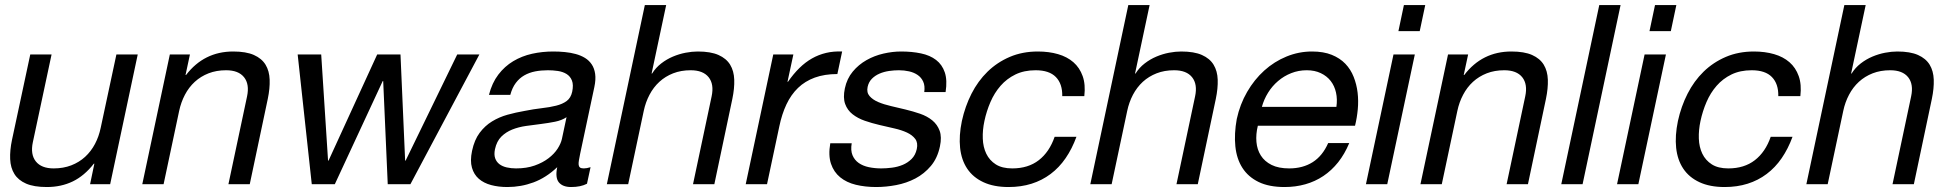

<svg xmlns="http://www.w3.org/2000/svg" viewBox="-20 -734 7783 765"><path d="M338.9 0 356 -82H354Q316.4 -33.7 270 -11.2Q223.6 11.2 166.5 11.2Q115.2 11.2 84 -2.4Q52.7 -16.1 37.4 -40.8Q22 -65.4 20.5 -100.1Q19 -134.8 27.8 -176.8L100.6 -517.1H185.5L110.8 -167Q100.6 -118.7 122.8 -90.8Q145 -63 193.8 -63Q232.4 -63 263.9 -75.2Q295.4 -87.4 319.1 -109.1Q342.8 -130.9 358.4 -160.4Q374 -189.9 381.3 -225.1L443.8 -517.1H528.8L418.9 0Z M736.8 -517.1 719.2 -435.1H721.2Q793 -528.8 909.2 -528.8Q960.4 -528.8 991.7 -514.9Q1022.9 -501 1038.1 -476.1Q1053.2 -451.2 1054.4 -416.5Q1055.7 -381.8 1046.9 -339.8L975.1 0H890.1L964.4 -350.1Q974.6 -398.4 952.4 -426.3Q930.2 -454.1 880.9 -454.1Q842.3 -454.1 811 -441.9Q779.8 -429.7 756.1 -408Q732.4 -386.2 716.8 -356.4Q701.2 -326.7 693.8 -292L631.8 0H546.9L656.7 -517.1Z M1524.9 0 1506.8 -411.1H1504.9L1314 0H1222.2L1166 -517.1H1259.8L1287.1 -94.2H1289.1L1482.9 -517.1H1575.7L1594.2 -94.2H1596.2L1801.8 -517.1H1890.1L1615.2 0Z M2237.3 -267.1Q2218.3 -254.4 2191.4 -249Q2164.6 -243.7 2135.3 -240Q2106 -236.3 2076.2 -232.2Q2046.4 -228 2021.2 -218Q1996.1 -208 1977.5 -189.7Q1959 -171.4 1952.1 -139.2Q1947.8 -118.2 1952.9 -103.5Q1958 -88.9 1970 -79.8Q1981.9 -70.8 1999.3 -66.9Q2016.6 -63 2036.1 -63Q2078.1 -63 2110.4 -74.5Q2142.6 -85.9 2165.5 -103.5Q2188.5 -121.1 2201.7 -141.6Q2214.8 -162.1 2218.8 -180.2ZM2318.8 -2Q2293.9 11.2 2255.4 11.2Q2222.2 11.2 2206.8 -7.3Q2191.4 -25.9 2200.2 -67.9Q2155.8 -25.9 2105.7 -7.3Q2055.7 11.2 2001.5 11.2Q1966.3 11.2 1937 3.4Q1907.7 -4.4 1887.9 -21.5Q1868.2 -38.6 1860.4 -65.9Q1852.5 -93.3 1860.8 -132.8Q1870.1 -176.8 1891.1 -204.8Q1912.1 -232.9 1940.4 -250.2Q1968.8 -267.6 2002.2 -276.9Q2035.6 -286.1 2069.8 -292Q2106.4 -299.3 2138.7 -303Q2170.9 -306.6 2196 -313Q2221.2 -319.3 2237.8 -331.5Q2254.4 -343.8 2259.8 -368.2Q2265.6 -396 2258.8 -413.1Q2252 -430.2 2237.3 -439.2Q2222.7 -448.2 2202.9 -451.2Q2183.1 -454.1 2163.1 -454.1Q2136.2 -454.1 2112.3 -449.5Q2088.4 -444.8 2068.8 -433.6Q2049.3 -422.4 2035.2 -403.6Q2021 -384.8 2013.2 -356H1928.2Q1940.4 -403.8 1965.6 -436.8Q1990.7 -469.7 2024.9 -490.2Q2059.1 -510.7 2099.9 -519.8Q2140.6 -528.8 2184.1 -528.8Q2207.5 -528.8 2230.5 -526.6Q2253.4 -524.4 2273.9 -518.8Q2294.4 -513.2 2310.8 -503.2Q2327.1 -493.2 2337.6 -477.5Q2348.1 -461.9 2351.3 -439.7Q2354.5 -417.5 2348.1 -387.2L2291.5 -121.1Q2288.6 -106 2286.6 -95Q2284.7 -84 2285.6 -76.9Q2286.6 -69.8 2291.3 -66.4Q2295.9 -63 2306.2 -63Q2311.5 -63 2318.4 -64.2Q2325.2 -65.4 2333 -67.9Z M2634.3 -713.9 2576.2 -440.9H2578.1Q2592.8 -464.4 2614.5 -481.2Q2636.2 -498 2661.1 -508.5Q2686 -519 2711.7 -523.9Q2737.3 -528.8 2760.3 -528.8Q2811.5 -528.8 2842.8 -514.9Q2874 -501 2889.2 -476.1Q2904.3 -451.2 2905.5 -416.5Q2906.7 -381.8 2897.9 -339.8L2826.2 0H2741.2L2815.4 -350.1Q2825.7 -398.4 2803.5 -426.3Q2781.2 -454.1 2731.9 -454.1Q2693.4 -454.1 2662.1 -441.9Q2630.9 -429.7 2607.2 -408Q2583.5 -386.2 2567.9 -356.4Q2552.2 -326.7 2544.9 -292L2482.9 0H2397.9L2549.3 -713.9Z M3141.1 -517.1 3117.7 -408.2H3119.6Q3141.6 -439.9 3165.3 -463.1Q3189 -486.3 3215.3 -501.2Q3241.7 -516.1 3271.5 -523.2Q3301.3 -530.3 3335.4 -528.8L3316.4 -439Q3265.1 -439 3226.3 -424.8Q3187.5 -410.6 3159.7 -383.8Q3131.8 -356.9 3113.5 -318.1Q3095.2 -279.3 3085 -230L3036.1 0H2951.2L3061 -517.1Z M3373.5 -163.1Q3368.7 -134.8 3376.7 -115.5Q3384.8 -96.2 3401.6 -84.5Q3418.5 -72.8 3441.9 -67.9Q3465.3 -63 3491.2 -63Q3511.2 -63 3533.9 -65.9Q3556.6 -68.8 3576.7 -77.1Q3596.7 -85.4 3612.1 -100.6Q3627.4 -115.7 3632.8 -140.1Q3638.2 -165 3626.7 -180.4Q3615.2 -195.8 3593.8 -205.8Q3572.3 -215.8 3543.2 -222.4Q3514.2 -229 3483.9 -236.1Q3453.6 -243.2 3425.5 -252.9Q3397.5 -262.7 3377 -278.8Q3356.4 -294.9 3347.4 -319.8Q3338.4 -344.7 3346.2 -381.8Q3354.5 -420.9 3377.7 -448.7Q3400.9 -476.6 3432.4 -494.4Q3463.9 -512.2 3500 -520.5Q3536.1 -528.8 3570.3 -528.8Q3613.8 -528.8 3649.7 -521.2Q3685.5 -513.7 3709.7 -495.1Q3733.9 -476.6 3744.4 -445.6Q3754.9 -414.6 3747.6 -367.2H3662.6Q3666 -392.1 3658.4 -408.7Q3650.9 -425.3 3636.2 -435.3Q3621.6 -445.3 3602.1 -449.7Q3582.5 -454.1 3561.5 -454.1Q3542.5 -454.1 3522.2 -451.2Q3502 -448.2 3484.4 -440.7Q3466.8 -433.1 3454.1 -420.4Q3441.4 -407.7 3437 -388.2Q3432.1 -365.7 3444.6 -351.3Q3457 -336.9 3479.2 -327.4Q3501.5 -317.9 3530.3 -311.3Q3559.1 -304.7 3586.9 -297.9Q3617.7 -290.5 3646 -280.8Q3674.3 -271 3694.6 -254.4Q3714.8 -237.8 3723.9 -212.9Q3732.9 -188 3725.1 -150.9Q3715.3 -104 3689 -72.8Q3662.6 -41.5 3627.2 -22.9Q3591.8 -4.4 3551 3.4Q3510.3 11.2 3470.7 11.2Q3427.2 11.2 3390.1 2.2Q3353 -6.8 3327.6 -27.6Q3302.2 -48.3 3291 -81.5Q3279.8 -114.7 3288.1 -163.1Z M4212.4 -351.1Q4213.4 -399.9 4187 -427Q4160.6 -454.1 4106.4 -454.1Q4060.5 -454.1 4025.9 -437.3Q3991.2 -420.4 3966.6 -392.1Q3941.9 -363.8 3926.3 -327.4Q3910.6 -291 3902.3 -252Q3894.5 -215.8 3895.8 -181.9Q3897 -147.9 3909.7 -121.6Q3922.4 -95.2 3947.5 -79.1Q3972.7 -63 4013.2 -63Q4076.7 -63 4118.9 -95.7Q4161.1 -128.4 4182.1 -189H4269Q4251.5 -141.1 4225.8 -103.8Q4200.2 -66.4 4166 -40.8Q4131.8 -15.1 4090.1 -2Q4048.3 11.2 3998.5 11.2Q3939.5 11.2 3898.2 -8.1Q3856.9 -27.3 3833.7 -62Q3810.5 -96.7 3805.4 -145Q3800.3 -193.4 3812.5 -252Q3825.2 -310.1 3850.8 -360.6Q3876.5 -411.1 3914.8 -448.5Q3953.1 -485.8 4003.4 -507.3Q4053.7 -528.8 4115.2 -528.8Q4159.2 -528.8 4195.6 -518.3Q4231.9 -507.8 4256.8 -486.1Q4281.7 -464.4 4293.7 -430.9Q4305.7 -397.5 4300.3 -351.1Z M4560.5 -713.9 4502.4 -440.9H4504.4Q4519 -464.4 4540.8 -481.2Q4562.5 -498 4587.4 -508.5Q4612.3 -519 4637.9 -523.9Q4663.6 -528.8 4686.5 -528.8Q4737.8 -528.8 4769 -514.9Q4800.3 -501 4815.4 -476.1Q4830.6 -451.2 4831.8 -416.5Q4833 -381.8 4824.2 -339.8L4752.4 0H4667.5L4741.7 -350.1Q4752 -398.4 4729.7 -426.3Q4707.5 -454.1 4658.2 -454.1Q4619.6 -454.1 4588.4 -441.9Q4557.1 -429.7 4533.4 -408Q4509.8 -386.2 4494.1 -356.4Q4478.5 -326.7 4471.2 -292L4409.2 0H4324.2L4475.6 -713.9Z M5356 -164.1Q5337.9 -120.6 5311.8 -87.6Q5285.6 -54.7 5252.7 -32.7Q5219.7 -10.7 5180.9 0.2Q5142.1 11.2 5098.1 11.2Q5036.1 11.2 4994.6 -9Q4953.1 -29.3 4930.2 -65.2Q4907.2 -101.1 4902.1 -150.9Q4897 -200.7 4907.7 -259.8Q4920.4 -318.4 4949 -367.7Q4977.5 -417 5017.3 -452.9Q5057.1 -488.8 5106 -508.8Q5154.8 -528.8 5207.5 -528.8Q5253.4 -528.8 5286.1 -515.6Q5318.8 -502.4 5340.3 -480Q5361.8 -457.5 5373.5 -427.7Q5385.3 -397.9 5389.2 -365.2Q5393.1 -332.5 5389.9 -298.3Q5386.7 -264.2 5378.9 -232.9H4991.7Q4983.4 -199.2 4986.1 -168.5Q4988.8 -137.7 5003.7 -114.3Q5018.6 -90.8 5046.4 -76.9Q5074.2 -63 5116.7 -63Q5170.9 -63 5210.2 -87.9Q5249.5 -112.8 5272 -164.1ZM5304.7 -308.1Q5309.1 -338.4 5303.2 -365Q5297.4 -391.6 5282 -411.4Q5266.6 -431.2 5242.4 -442.6Q5218.3 -454.1 5186.5 -454.1Q5153.8 -454.1 5124.8 -442.6Q5095.7 -431.2 5072.3 -411.1Q5048.8 -391.1 5032.5 -364.7Q5016.1 -338.4 5007.8 -308.1Z M5617.2 -517.1 5507.3 0H5422.4L5532.2 -517.1ZM5551.8 -609.9 5573.7 -713.9H5658.7L5636.7 -609.9Z M5829.6 -517.1 5812 -435.1H5814Q5885.7 -528.8 6002 -528.8Q6053.2 -528.8 6084.5 -514.9Q6115.7 -501 6130.9 -476.1Q6146 -451.2 6147.2 -416.5Q6148.4 -381.8 6139.6 -339.8L6067.9 0H5982.9L6057.1 -350.1Q6067.4 -398.4 6045.2 -426.3Q6022.9 -454.1 5973.6 -454.1Q5935.1 -454.1 5903.8 -441.9Q5872.6 -429.7 5848.9 -408Q5825.2 -386.2 5809.6 -356.4Q5793.9 -326.7 5786.6 -292L5724.6 0H5639.6L5749.5 -517.1Z M6437 -713.9 6285.6 0H6200.7L6352.1 -713.9Z M6617.7 -517.1 6507.8 0H6422.9L6532.7 -517.1ZM6552.2 -609.9 6574.2 -713.9H6659.2L6637.2 -609.9Z M7065.4 -351.1Q7066.4 -399.9 7040 -427Q7013.7 -454.1 6959.5 -454.1Q6913.6 -454.1 6878.9 -437.3Q6844.2 -420.4 6819.6 -392.1Q6794.9 -363.8 6779.3 -327.4Q6763.7 -291 6755.4 -252Q6747.6 -215.8 6748.8 -181.9Q6750 -147.9 6762.7 -121.6Q6775.4 -95.2 6800.5 -79.1Q6825.7 -63 6866.2 -63Q6929.7 -63 6971.9 -95.7Q7014.2 -128.4 7035.2 -189H7122.1Q7104.5 -141.1 7078.9 -103.8Q7053.2 -66.4 7019 -40.8Q6984.9 -15.1 6943.1 -2Q6901.4 11.2 6851.6 11.2Q6792.5 11.2 6751.2 -8.1Q6710 -27.3 6686.8 -62Q6663.6 -96.7 6658.4 -145Q6653.3 -193.4 6665.5 -252Q6678.2 -310.1 6703.9 -360.6Q6729.5 -411.1 6767.8 -448.5Q6806.2 -485.8 6856.4 -507.3Q6906.7 -528.8 6968.3 -528.8Q7012.2 -528.8 7048.6 -518.3Q7085 -507.8 7109.9 -486.1Q7134.8 -464.4 7146.7 -430.9Q7158.7 -397.5 7153.3 -351.1Z M7413.6 -713.9 7355.5 -440.9H7357.4Q7372.1 -464.4 7393.8 -481.2Q7415.5 -498 7440.4 -508.5Q7465.3 -519 7491 -523.9Q7516.6 -528.8 7539.6 -528.8Q7590.8 -528.8 7622.1 -514.9Q7653.3 -501 7668.5 -476.1Q7683.6 -451.2 7684.8 -416.5Q7686 -381.8 7677.2 -339.8L7605.5 0H7520.5L7594.7 -350.1Q7605 -398.4 7582.8 -426.3Q7560.5 -454.1 7511.2 -454.1Q7472.7 -454.1 7441.4 -441.9Q7410.2 -429.7 7386.5 -408Q7362.8 -386.2 7347.2 -356.4Q7331.5 -326.7 7324.2 -292L7262.2 0H7177.2L7328.6 -713.9Z"/></svg>

Font: XB Khoramshahr
Style: Italic
Weight: 400
Italic angle: -12°
Designer: Behnam
Foundry: Irmug
Version: Version 8.005 2009